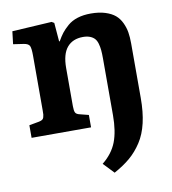

<svg xmlns="http://www.w3.org/2000/svg" viewBox="-84 -600 810 902"><g transform="rotate(-10 321.0 -149.0)"><path d="M409.2 -526.9Q448.2 -526.9 477.5 -517.6Q506.8 -508.3 524.7 -493.2Q542.5 -478 553.2 -455.3Q564 -432.6 567.9 -409.2Q571.8 -385.7 571.8 -356V-95.2Q571.8 -28.3 559.8 23.2Q547.9 74.7 523.2 112.5Q498.5 150.4 467 177.2Q435.5 204.1 390.1 229L341.8 178.2Q390.1 139.6 409.7 88.9Q429.2 38.1 429.2 -38.1V-309.1Q429.2 -332.5 427.7 -348.6Q426.3 -364.7 421.9 -380.1Q417.5 -395.5 409.4 -404.5Q401.4 -413.6 387.5 -419.2Q373.5 -424.8 354 -424.8Q304.7 -424.8 277.8 -392.8Q251 -360.8 251 -294.9V-112.8Q251 -90.8 255.6 -82Q260.3 -73.2 275.9 -69.8L317.9 -59.1V0H34.2V-60.1L82 -68.8Q91.3 -70.8 96.9 -74.2Q102.5 -77.6 104.7 -85Q106.9 -92.3 107.4 -98.1Q107.9 -104 107.9 -117.2V-378.9Q107.9 -414.1 102.3 -425.8Q96.7 -437.5 74.2 -440.9L24.9 -448.2L32.2 -508.8L221.2 -520L232.9 -513.2L240.2 -423.8H243.2Q255.4 -445.3 266.8 -460.2Q278.3 -475.1 297.9 -492.2Q317.4 -509.3 345.5 -518.1Q373.5 -526.9 409.2 -526.9Z"/></g></svg>

Font: Literata Book
Style: Bold
Weight: 700
Designer: Latin by Veronika Burian and Jose Scaglione. Greek by Irene Vlachou. Cyrillic by Vera Evstafieva
Foundry: TypeTogether
Version: Version 2.003;PS 002.003;hotconv 1.0.88;makeotf.lib2.5.64775